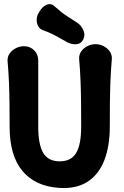

<svg xmlns="http://www.w3.org/2000/svg" viewBox="-20 -903 607 939"><path d="M97 -677Q127 -677 147 -657Q167 -637 167 -607Q167 -549 167 -497Q167 -445 167 -393.5Q167 -342 167 -284Q167 -196 191.5 -155Q216 -114 272 -114Q328 -114 352.5 -155Q377 -196 377 -284Q377 -342 376.5 -396Q376 -450 374 -504Q372 -558 367 -615Q366 -636 377.5 -652Q389 -668 408 -677.5Q427 -687 447 -687Q468 -687 486.5 -677.5Q505 -668 516.5 -652Q528 -636 527 -615Q522 -558 520 -504Q518 -450 517.5 -396Q517 -342 517 -284Q517 -189 490.5 -120Q464 -51 409.5 -15Q355 21 271 16Q154 9 90.5 -66Q27 -141 27 -284Q27 -342 26.5 -393.5Q26 -445 24 -496.5Q22 -548 17 -605Q16 -626 27.5 -642Q39 -658 58 -667.5Q77 -677 97 -677ZM359 -791Q378 -778 388 -754.5Q398 -731 387 -710L386 -708Q374 -687 350 -686.5Q326 -686 304 -699Q275 -716 246.5 -731Q218 -746 191 -755Q174 -761 166.5 -775.5Q159 -790 159.5 -807Q160 -824 168 -838L173 -846Q186 -870 208 -879.5Q230 -889 248 -871Q283 -840 306.5 -825Q330 -810 359 -791Z"/></svg>

Font: Winky Sans SemiBold
Style: Regular
Weight: 600
Designer: Simon Atzbach
Foundry: typofactur
Version: Version 1.205